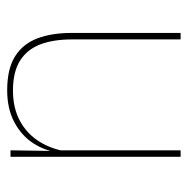

<svg xmlns="http://www.w3.org/2000/svg" viewBox="-14 -522 535 548"><g transform="rotate(-90 254.0 -247.5)"><path d="M416 0V-310Q416 -363 401.8 -400.5Q387.5 -438 355.5 -458.2Q323.5 -478.5 270 -478.5Q220.5 -478.5 183.8 -458.8Q147 -439 125 -404.2Q103 -369.5 96 -325L87 -344H92.5Q97 -385 118.8 -419.2Q140.5 -453.5 179 -474.2Q217.5 -495 271 -495Q331.5 -495 367.2 -472.8Q403 -450.5 418.8 -409.2Q434.5 -368 434.5 -311V0ZM81 0V-485.5H99.5L97.5 -358.5H99.5V0Z"/></g></svg>

Font: Anek Latin Thin
Style: Regular
Weight: 250
Designer: Yesha Goshar
Foundry: Ek Type
Version: Version 1.003